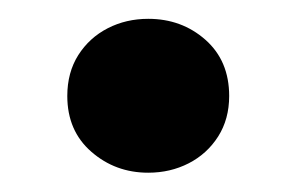

<svg xmlns="http://www.w3.org/2000/svg" viewBox="-20 -540 315 204"><path d="M137.5 -356.5Q102.5 -356.5 77 -378.8Q51.5 -401 51.5 -438Q51.5 -463 63.2 -481.5Q75 -500 94.5 -510Q114 -520 137.5 -520Q173 -520 198.2 -497.8Q223.5 -475.5 223.5 -438Q223.5 -413.5 211.8 -395Q200 -376.5 180.5 -366.5Q161 -356.5 137.5 -356.5Z"/></svg>

Font: Geologica Medium
Style: Regular
Weight: 500
Designer: Sindre Bremnes, Frode Helland
Foundry: Monokrom Skriftforlag AS
Version: Version 1.010;gftools[0.9.28]